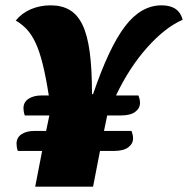

<svg xmlns="http://www.w3.org/2000/svg" viewBox="-20 -700 705 720"><path d="M112 0 138 -134H47Q44 -141 43 -149Q42 -157 42 -161Q42 -184 60.5 -196.5Q79 -209 109 -209H153L165 -267H73Q70 -275 69 -282.5Q68 -290 68 -294Q68 -317 87 -329.5Q106 -342 135 -342H163Q152 -412 140 -460Q128 -508 113.5 -539Q99 -570 81 -589.5Q63 -609 39 -623Q62 -651 96 -665.5Q130 -680 170 -680Q212 -680 241.5 -662.5Q271 -645 289.5 -606.5Q308 -568 316.5 -504.5Q325 -441 325 -347H329Q389 -523 449 -601.5Q509 -680 586 -680Q651 -680 665 -626Q599 -597 532 -522Q465 -447 415 -342H499Q505 -328 505 -314Q505 -294 487 -280.5Q469 -267 433 -267H382L370 -209H473Q479 -194 479 -181Q479 -161 461 -147.5Q443 -134 407 -134H355L329 0Z"/></svg>

Font: Sansita Swashed Light ExtraBold
Style: Regular
Weight: 800
Version: Version 1.003